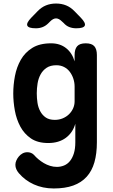

<svg xmlns="http://www.w3.org/2000/svg" viewBox="-20 -805 640 1086"><path d="M406 -105Q399 -80 385.5 -60Q372 -40 352.5 -25.5Q333 -11 308 -3.5Q283 4 253 4Q193 4 155 -22Q117 -48 95 -89Q73 -130 64 -179.5Q55 -229 55 -276Q55 -325 64.5 -375Q74 -425 97.5 -466.5Q121 -508 162.5 -534Q204 -560 269 -560Q319 -560 353.5 -533Q388 -506 402 -458V-494Q402 -527 416.5 -543.5Q431 -560 465 -560Q499 -560 513.5 -543.5Q528 -527 528 -494V0Q528 64 514 113Q500 162 470 195Q440 228 394 244.5Q348 261 284 261Q252 261 224 255Q196 249 171.5 238Q147 227 125.5 211Q104 195 86 174Q77 163 72 151.5Q67 140 67 127Q67 115 72.5 102.5Q78 90 87 79.5Q96 69 108 62.5Q120 56 135 56Q145 56 154.5 59.5Q164 63 172 71Q183 84 197.5 96Q212 108 228 117.5Q244 127 263 133Q282 139 302 139Q323 139 342.5 131Q362 123 376 105.5Q390 88 398 62Q406 36 406 0ZM290 -127Q314 -127 334.5 -135.5Q355 -144 370 -158.5Q385 -173 393.5 -192Q402 -211 402 -232V-315Q402 -338 395 -359.5Q388 -381 375 -398.5Q362 -416 342.5 -426Q323 -436 299 -436Q265 -436 243.5 -421.5Q222 -407 209.5 -384Q197 -361 192.5 -333Q188 -305 188 -277Q188 -250 192 -223.5Q196 -197 208 -175Q220 -153 239.5 -140Q259 -127 290 -127ZM183 -645Q141 -645 134.5 -660Q128 -675 157 -705L192 -741Q214 -764 240 -774.5Q266 -785 297 -785Q328 -785 354 -774.5Q380 -764 402 -741L437 -705Q466 -675 459.5 -660Q453 -645 411 -645Q390 -645 372 -652Q354 -659 340 -675L330 -684Q313 -701 297 -701Q281 -701 264 -684L254 -674Q239 -659 221.5 -652Q204 -645 183 -645Z"/></svg>

Font: Maple Mono
Style: Bold
Weight: 700
Monospace: yes
Designer: subframe7536
Version: Version 7.200